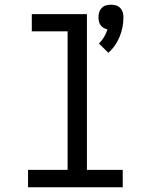

<svg xmlns="http://www.w3.org/2000/svg" viewBox="-20 -795 640 815"><path d="M440 -571 400 -610Q412 -622 421.5 -637.5Q431 -653 436 -670Q428 -672 420 -676.5Q412 -681 407 -688Q402 -695 400 -704Q398 -713 398 -722Q398 -733 401 -743Q404 -753 411.5 -761Q419 -769 429.5 -772Q440 -775 451 -775Q462 -775 472.5 -772Q483 -769 490.5 -761Q498 -753 501 -743Q504 -733 504 -722Q504 -701 500 -680Q496 -659 488 -639.5Q480 -620 468 -602.5Q456 -585 440 -571ZM99 0V-74H267V-662H115V-735H349V-74H501V0Z"/></svg>

Font: Iosevka Curly Extended
Style: Regular
Weight: 400
Width: 7
Monospace: yes
Designer: Belleve Invis
Foundry: Belleve Invis
Version: Version 11.1.0; ttfautohint (v1.8.3)